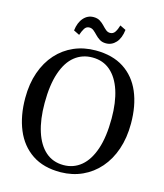

<svg xmlns="http://www.w3.org/2000/svg" viewBox="-136 -1043 987 1155"><g transform="rotate(15 358.0 -465.5)"><path d="M351.5 11Q244.5 12 173 -36Q101.5 -84 66 -169.5Q30.5 -255 30.5 -366Q30.5 -455 55.5 -526.2Q80.5 -597.5 125.8 -647.8Q171 -698 232.5 -724.8Q294 -751.5 367 -751.5Q472.5 -751.5 543.2 -705.5Q614 -659.5 649.5 -576.2Q685 -493 685 -380.5Q685 -292 660.5 -220.2Q636 -148.5 591 -97Q546 -45.5 485.2 -17.8Q424.5 10 351.5 11ZM356.5 -35Q419 -35 465.8 -73.8Q512.5 -112.5 538.5 -189.2Q564.5 -266 564.5 -380.5Q564.5 -480.5 540.8 -553.2Q517 -626 471.2 -665.8Q425.5 -705.5 359 -705.5Q296 -705.5 249.2 -668.2Q202.5 -631 176.8 -555.5Q151 -480 151 -366Q151 -264.5 174.8 -190.2Q198.5 -116 244.2 -75.5Q290 -35 356.5 -35ZM413.5 -808.5Q390 -808.5 374 -818.8Q358 -829 345.8 -842Q333.5 -855 321.5 -865Q309.5 -875 294.5 -875Q275 -875 264.2 -857.8Q253.5 -840.5 245.5 -816L209 -834Q215 -884.5 240.5 -913.2Q266 -942 302.5 -942Q326.5 -942 342.5 -932Q358.5 -922 370.8 -908.8Q383 -895.5 395 -885.5Q407 -875.5 421.5 -875.5Q441 -875.5 452 -892.2Q463 -909 470.5 -935L507 -917Q501 -864.5 475.5 -836.5Q450 -808.5 413.5 -808.5Z"/></g></svg>

Font: Merriweather 48pt
Style: Regular
Weight: 400
Version: Version 2.100